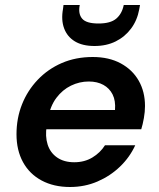

<svg xmlns="http://www.w3.org/2000/svg" viewBox="-20 -736 635 768"><path d="M260 12Q195 12 146.5 -14Q98 -40 72 -87.5Q46 -135 46 -199Q46 -263 68 -318.5Q90 -374 131 -417Q172 -460 227.5 -484Q283 -508 351 -508Q416 -508 463 -482.5Q510 -457 535 -413Q560 -369 560 -312Q560 -289 555.5 -263.5Q551 -238 545 -219H133L147 -296H440Q443 -333 430.5 -358Q418 -383 393.5 -396.5Q369 -410 335 -410Q298 -410 264 -393.5Q230 -377 205.5 -344.5Q181 -312 172 -262L167 -233Q160 -191 170.5 -158Q181 -125 208.5 -106Q236 -87 277 -87Q318 -87 349.5 -106Q381 -125 400 -155H521Q499 -107 460 -69.5Q421 -32 370 -10Q319 12 260 12ZM358 -552Q310 -552 279.5 -570.5Q249 -589 236.5 -622.5Q224 -656 232 -700L234 -716H299Q292 -681 308.5 -661.5Q325 -642 374 -642Q422 -642 445 -661.5Q468 -681 475 -716H540L537 -699Q529 -655 504.5 -622Q480 -589 443 -570.5Q406 -552 358 -552Z"/></svg>

Font: DM Sans 24pt SemiBold
Style: Italic
Weight: 600
Italic angle: -10°
Designer: Colophon Foundry, Jonny Pinhorn
Foundry: Colophon Foundry
Version: Version 4.004;gftools[0.9.30]